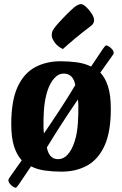

<svg xmlns="http://www.w3.org/2000/svg" viewBox="-20 -822 594 934"><path d="M55.9 91.5Q52.4 91.5 43.9 86.3Q35.4 81 28.1 72.1Q20.8 63.2 20.8 54.4Q20.8 49.2 31.9 33.9L85.8 -42Q61.5 -68.2 48.1 -110.7Q34.8 -153.2 34.8 -219Q34.8 -331.2 65.1 -398.1Q95.5 -465 149.9 -494.5Q204.2 -524 274.8 -524Q315.6 -524 354.5 -518.7Q393.4 -513.3 423 -498.1L480.4 -584Q487.2 -593.5 490.6 -597.2Q493.9 -601 497.9 -601Q501.4 -601 509.9 -595.7Q518.5 -590.5 525.7 -582.1Q533 -573.7 533 -563.9Q533 -560.2 530.1 -556.5Q527.2 -552.9 522 -544.9L468.1 -469Q492.4 -442.8 505.7 -400.8Q519.1 -358.8 519.1 -292Q519.1 -180.5 488.8 -113.7Q458.4 -46.8 404.5 -16.9Q350.6 13 279.1 13Q238.3 13 199.4 7.7Q160.5 2.3 130.9 -12.9L72 74.5Q60.7 91.5 55.9 91.5ZM262.9 -47.7Q289.2 -47.7 309.5 -70.3Q329.7 -92.8 342.8 -133.1Q355.9 -173.3 358.9 -224.3Q360.4 -244 360.9 -267.2Q361.5 -290.5 361.1 -310.2Q360.8 -330 358.8 -337.7Q341.4 -312 322.1 -283.6Q302.9 -255.1 283.6 -225.1Q264.4 -195.2 245 -164.6Q225.7 -134.1 208 -104.8Q212.2 -79.3 225.7 -63.5Q239.2 -47.7 262.9 -47.7ZM194.1 -173.3Q210.3 -196.8 228.8 -224.4Q247.3 -252 267.4 -282.5Q287.6 -312.9 307.5 -344.8Q327.4 -376.7 346.1 -407.9Q342 -434.2 327.7 -449.2Q313.4 -464.1 289.7 -464.1Q264.4 -464.1 243.8 -441.1Q223.1 -418.2 210.3 -378.4Q197.5 -338.7 193.7 -286.7Q192.2 -267.8 191.7 -244.1Q191.2 -220.5 191.6 -201.1Q192.1 -181.8 194.1 -173.3ZM285.9 -583.4Q259.3 -596 245.5 -616.2Q231.7 -636.4 231.7 -648.7Q231.7 -658 233.5 -665.4Q235.4 -672.8 241.2 -681.3Q244.4 -686.6 251.8 -695.3Q259.1 -704 268.5 -714.4Q277.9 -724.8 287.9 -735.2Q297.8 -745.5 307.3 -755.1Q316.7 -764.6 324 -771.2Q343.1 -789.5 354.4 -795.8Q365.7 -802.1 374 -802.1Q383.8 -802.1 398.7 -788.5Q413.6 -775 425.7 -756.3Q437.8 -737.6 437.8 -722.5Q437.8 -717 434.3 -709.5Q430.7 -701.9 418.9 -693.1Q402.9 -681.4 382.7 -665.3Q362.6 -649.3 343.2 -633.2Q323.9 -617.2 308.6 -603.7Q293.2 -590.2 285.9 -583.4Z"/></svg>

Font: Briem Hand Thin
Style: Regular
Weight: 100
Designer: Gunnlaugur SE Briem, Eben Sorkin
Foundry: Sorkin Type Co.
Version: Version 1.003